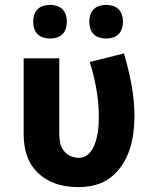

<svg xmlns="http://www.w3.org/2000/svg" viewBox="-20 -759 640 787"><path d="M304 8Q274 8 244.5 3Q215 -2 188 -14.5Q161 -27 138.5 -47.5Q116 -68 102 -94.5Q88 -121 82.5 -150.5Q77 -180 77 -210V-520H223V-210Q223 -192 226.5 -174Q230 -156 241 -141.5Q252 -127 269 -119.5Q286 -112 304 -112Q321 -112 335.5 -122Q350 -132 358.5 -147Q367 -162 372 -178.5Q377 -195 380 -211.5Q383 -228 384 -245.5Q385 -263 385 -280Q385 -337 375 -393.5Q365 -450 348 -505L488 -540Q507 -477 519 -412Q531 -347 531 -281Q531 -247 526.5 -212.5Q522 -178 511 -145Q500 -112 480.5 -82.5Q461 -53 434 -32Q407 -11 373 -1.5Q339 8 304 8ZM415 -601Q401 -601 387.5 -605Q374 -609 364 -619Q354 -629 350 -642.5Q346 -656 346 -670Q346 -684 350 -697.5Q354 -711 364 -721Q374 -731 387.5 -735Q401 -739 415 -739Q429 -739 442.5 -735Q456 -731 466 -721Q476 -711 480 -697.5Q484 -684 484 -670Q484 -656 480 -642.5Q476 -629 466 -619Q456 -609 442.5 -605Q429 -601 415 -601ZM185 -601Q171 -601 157.5 -605Q144 -609 134 -619Q124 -629 120 -642.5Q116 -656 116 -670Q116 -684 120 -697.5Q124 -711 134 -721Q144 -731 157.5 -735Q171 -739 185 -739Q199 -739 212.5 -735Q226 -731 236 -721Q246 -711 250 -697.5Q254 -684 254 -670Q254 -656 250 -642.5Q246 -629 236 -619Q226 -609 212.5 -605Q199 -601 185 -601Z"/></svg>

Font: Iosevka Aile Heavy
Style: Regular
Weight: 900
Designer: Belleve Invis
Foundry: Belleve Invis
Version: Version 31.1.0; ttfautohint (v1.8.4)